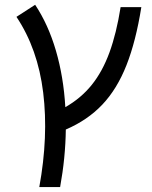

<svg xmlns="http://www.w3.org/2000/svg" viewBox="-20 -547 626 792"><path d="M142.1 224.6Q180.2 15.6 158.2 -164.8Q136.2 -345.2 47.9 -477.5L125 -527.3Q179.2 -445.8 210.7 -337.9Q242.2 -230 249.5 -105Q314 -141.6 358.4 -196.8Q402.8 -252 431.6 -330.8Q460.4 -409.7 477.5 -517.6H563Q540.5 -376.5 501.7 -278.1Q462.9 -179.7 402.1 -115.5Q341.3 -51.3 251.5 -12.7Q250 104 228 224.6Z"/></svg>

Font: Cascadia Mono PL SemiLight
Style: Italic
Weight: 350
Italic angle: -10°
Monospace: yes
Designer: Aaron Bell
Foundry: Saja Typeworks
Version: Version 2404.023; ttfautohint (v1.8.4)